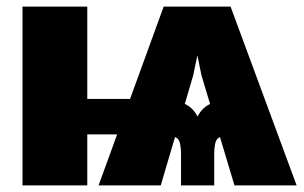

<svg xmlns="http://www.w3.org/2000/svg" viewBox="-20 -559 918 579"><path d="M687 0 587.4 -332.5 545.4 -539.1H675.3L874.5 0ZM47.9 0V-539.1H243.2V0ZM149.4 -153.8V-260.7H448.7V-153.8ZM525.9 0V-94.7Q525.9 -130.9 515.6 -140.9Q505.4 -150.9 470.2 -150.9V-259.3Q502.9 -259.3 532 -248Q561 -236.8 575.7 -207.5Q590.3 -236.8 619.6 -248Q648.9 -259.3 681.2 -259.3V-150.9Q646.5 -150.9 636.2 -140.9Q626 -130.9 626 -94.7V0ZM277.3 0 473.6 -539.1H606L562.5 -331.1L464.8 0Z"/></svg>

Font: Inter 18pt Black
Style: Regular
Weight: 900
Designer: Rasmus Andersson
Foundry: rsms
Version: Version 4.001;git-66647c0bb